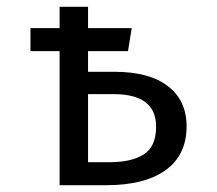

<svg xmlns="http://www.w3.org/2000/svg" viewBox="-20 -547 640 567"><path d="M531 -174Q531 -89 469 -44.5Q407 0 293 0H156V-396H70V-464H156V-527H240V-464H369L358 -396H240V-335H318Q421 -335 476 -292.5Q531 -250 531 -174ZM441 -173Q441 -269 316 -269H240V-68H304Q368 -68 404.5 -91Q441 -114 441 -173Z"/></svg>

Font: FiraDG Mono
Style: Regular
Weight: 400
Designer: Carrois Corporate & Edenspiekermann AG
Foundry: Carrois Corporate GbR & Edenspiekermann AG
Version: Version 3.206